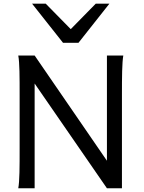

<svg xmlns="http://www.w3.org/2000/svg" viewBox="-20 -1011 772 1031"><path d="M554.2 0H634.8V-500.5C634.8 -596.7 635.3 -673.8 642.1 -712.9H554.2V-147.9L166 -712.9H78.1C85.4 -673.8 85.4 -596.7 85.4 -500.5V-212.4C85.4 -116.2 85.4 -39.1 78.1 0H166V-562.5ZM152.3 -991.2 318.4 -781.2H401.4L567.4 -991.2H494.1L359.9 -854.5L225.6 -991.2Z"/></svg>

Font: Andika
Style: Regular
Weight: 400
Designer: Victor Gaultney, Annie Olsen, Julie Remington, Don Collingsworth, Eric Hays
Foundry: SIL International
Version: Version 1.000